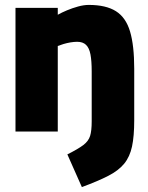

<svg xmlns="http://www.w3.org/2000/svg" viewBox="-20 -535 604 781"><path d="M313 226 254 93Q298 71 319 55Q340 39 346.5 18Q353 -3 353 -41V-245Q353 -287 348 -313.5Q343 -340 330 -352.5Q317 -365 294 -365Q281 -365 266.5 -362.5Q252 -360 238.5 -356Q225 -352 215 -348V0H43V-503H215V-475Q231 -484 252.5 -493Q274 -502 297.5 -508.5Q321 -515 341 -515Q411 -515 451.5 -489.5Q492 -464 509 -407Q526 -350 526 -255V-46Q526 19 517 61Q508 103 485 131Q462 159 420 180.5Q378 202 313 226Z"/></svg>

Font: Cairo Play Black
Style: Regular
Weight: 900
Version: Version 3.119